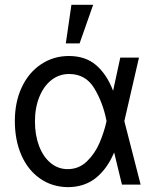

<svg xmlns="http://www.w3.org/2000/svg" viewBox="-20 -771 649 802"><path d="M42 -265.6Q42 -344.7 70.8 -406.2Q99.6 -467.8 151.4 -502.4Q203.1 -537.1 267.6 -537.1Q336.9 -537.1 381.3 -499Q425.8 -460.9 452.1 -392.6H484.4L499 -266.6L567.4 0H489.3L424.8 -266.6Q410.2 -341.8 374 -401.9Q337.9 -461.9 268.6 -461.9Q227.5 -461.9 195.3 -437Q163.1 -412.1 144.5 -366.7Q126 -321.3 126 -263.7Q126 -207 143.1 -161.6Q160.2 -116.2 191.4 -90.3Q222.7 -64.5 262.7 -64.5Q309.6 -64.5 343.3 -97.2Q377 -129.9 396 -174.8Q415 -219.7 424.8 -263.7L482.4 -530.3H560.5L499 -263.7L484.4 -132.8H456.1Q427.7 -65.4 379.9 -27.3Q332 10.7 262.7 10.7Q197.3 9.8 147 -25.4Q96.7 -60.5 69.3 -123Q42 -185.5 42 -265.6ZM278.3 -751H369.1L312.5 -589.8H254.9Z"/></svg>

Font: WEMIX Pretendard Variable
Style: Regular
Weight: 400
Designer: Base glyphs from Inter by Rasmus Andersson; Hangeul glyphs from Noto Sans CJK(Source Han Sans) by Jang Soo-young and Kan
Foundry: Kil Hyung-jin
Version: Version 1.000;Glyphs 3.2 (3208)